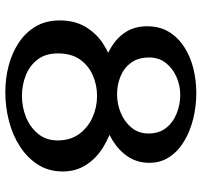

<svg xmlns="http://www.w3.org/2000/svg" viewBox="-38 -710 758 722"><g transform="rotate(90 341.0 -349.0)"><path d="M326.2 10Q275.1 10 227.1 -2.5Q179 -15.1 140.4 -40.7Q101.8 -66.2 79.2 -104.6Q56.8 -142.9 56.8 -195.3Q56.8 -249.8 80.3 -290.3Q103.8 -330.9 144 -357.5Q184.2 -384 234.3 -397.1Q284.4 -410.2 337.6 -410.2Q390.8 -410.2 442 -396.8Q493.2 -383.2 534.5 -357.5Q575.8 -331.8 600.2 -293.6Q624.8 -255.5 624.8 -206Q624.8 -153 599.1 -112.8Q573.5 -72.6 530.6 -44.9Q487.8 -17.2 434.6 -3.6Q381.5 10 326.2 10ZM340.6 -52.5Q382.2 -52.5 420.4 -67.8Q458.6 -83.2 483.3 -113.3Q508 -143.5 508 -186.3Q508 -235.5 483.3 -268.5Q458.5 -301.5 420.4 -318.3Q382.2 -335 340.5 -335Q299.8 -335 262.8 -318.8Q225.9 -302.5 203.3 -270.1Q180.8 -237.6 180.8 -187.5Q180.8 -141.8 203.4 -111.9Q226 -82 262.9 -67.2Q299.8 -52.5 340.6 -52.5ZM325 -345.8Q278.2 -345.8 234.2 -356.8Q190.1 -367.8 154.8 -389.9Q119.5 -412 99.1 -445.1Q78.8 -478.2 78.8 -523.4Q78.8 -570.8 100 -605.4Q121.2 -640 157.2 -663.1Q193.1 -686.2 237.9 -697.2Q282.8 -708.2 330.2 -708.2Q379.1 -708.2 425.9 -696.8Q472.8 -685.2 510.2 -663Q547.8 -640.8 570 -607.7Q592.2 -574.7 592.2 -531.8Q592.2 -486.5 569.4 -451.8Q546.5 -417.1 508 -393.4Q469.5 -369.8 421.7 -357.8Q373.9 -345.8 325 -345.8ZM334.3 -410.2Q370.8 -410.2 404.6 -424.2Q438.5 -438.2 460.3 -464.8Q482 -491.3 482 -528.9Q482 -568.5 460.8 -595Q439.5 -621.5 406.1 -634.6Q372.7 -647.8 336.2 -647.8Q301.5 -647.8 269.2 -633.6Q237 -619.5 216.6 -593.5Q196.2 -567.5 196.2 -531Q196.2 -489.4 215.9 -462.8Q235.5 -436.2 267.1 -423.2Q298.8 -410.2 334.3 -410.2Z"/></g></svg>

Font: Marhey Light
Style: Regular
Weight: 300
Designer: Nur Syamsi & Bustanul Arifin
Foundry: Namelatype
Version: Version 1.000